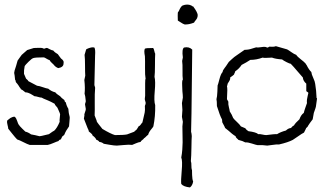

<svg xmlns="http://www.w3.org/2000/svg" viewBox="-20 -638 1441 840"><path d="M85 -315 94 -294Q95 -293 99 -289.5Q103 -286 104 -283Q111 -280 123 -273Q135 -266 142 -263Q152 -262 167.5 -256.5Q183 -251 191 -250Q205 -238 222 -234Q227 -227 243 -217Q248 -210 262 -200Q262 -193 268 -190Q271 -175 279 -162Q280 -143 285 -126V-121Q285 -114 283.5 -101.5Q282 -89 282 -85Q268 -66 262 -50Q261 -47 257 -44.5Q253 -42 252 -40L246 -28Q239 -27 236 -21Q229 -19 214 -12.5Q199 -6 189 -4H110Q100 -7 82.5 -16Q65 -25 55 -28Q47 -36 33.5 -53Q20 -70 16 -75Q16 -80 13 -91Q10 -102 11 -110Q12 -111 18 -116Q24 -121 26 -122Q28 -123 35 -126Q42 -129 46 -126Q51 -121 55 -109Q59 -97 61 -94Q66 -86 77.5 -75Q89 -64 91 -62Q102 -60 116 -50Q134 -47 153 -42Q162 -43 177 -47Q192 -51 194 -51Q196 -52 204 -58Q212 -64 217 -66Q230 -78 241 -105Q240 -111 241.5 -122Q243 -133 243 -138Q242 -143 238 -151.5Q234 -160 233 -163Q232 -167 226 -173Q220 -179 219 -184Q201 -194 191 -198Q166 -208 162 -211Q156 -211 146.5 -214Q137 -217 131 -217Q128 -219 122 -222.5Q116 -226 112.5 -228Q109 -230 103 -232Q97 -234 91 -234Q77 -246 71 -248Q71 -251 66 -256Q65 -257 63.5 -260Q62 -263 61 -264Q60 -266 56 -271Q52 -276 50 -278Q49 -279 48.5 -283.5Q48 -288 46 -289Q44 -311 42 -319Q44 -328 44 -330Q50 -347 57 -373Q59 -376 65.5 -385Q72 -394 75 -398L99 -419L128 -428Q134 -428 143.5 -428.5Q153 -429 160 -428.5Q167 -428 172 -425Q175 -425 179 -427Q183 -429 187 -428Q190 -427 198 -422.5Q206 -418 213 -417Q220 -408 233 -401Q235 -399 239.5 -392Q244 -385 247 -382L252 -378Q257 -373 258 -369.5Q259 -366 258 -360Q258 -344 235 -340Q223 -344 214 -356Q213 -357 206 -363.5Q199 -370 197 -375Q192 -376 184 -381Q176 -386 172 -387Q135 -387 126 -384Q119 -382 105 -368Q90 -353 88 -349Q84 -329 85 -315Z M536 -50 568 -62Q569 -66 573 -67Q577 -69 581.5 -77Q586 -85 587 -86Q592 -87 596.5 -94Q601 -101 603 -102Q604 -109 607.5 -121.5Q611 -134 613 -145.5Q615 -157 614 -170Q613 -174 615 -178Q617 -182 617 -185Q618 -188 616 -193.5Q614 -199 614 -201Q613 -204 614 -210.5Q615 -217 615 -219Q615 -222 615 -228.5Q615 -235 615 -240.5Q615 -246 615 -252Q615 -255 615 -273.5Q615 -292 617 -293Q614 -309 614.5 -340.5Q615 -372 614 -392Q609 -417 614 -425Q618 -428 650 -428Q653 -425 655 -415.5Q657 -406 659 -403Q658 -387 658 -352Q658 -317 656 -302Q661 -283 657 -239Q653 -195 659 -178Q660 -129 651 -85Q649 -81 643 -74Q637 -67 633.5 -61Q630 -55 628 -48Q624 -46 619 -40.5Q614 -35 610 -33Q609 -30 602.5 -25.5Q596 -21 595 -17Q586 -16 573.5 -10.5Q561 -5 558 -4Q545 -6 521.5 -3.5Q498 -1 491 -1Q480 -1 460 -4.5Q440 -8 434 -9Q426 -16 415 -17Q409 -25 402 -26Q397 -37 385 -45Q384 -51 376.5 -56.5Q369 -62 368 -64Q369 -67 363 -78Q348 -118 347 -119Q347 -122 348.5 -128Q350 -134 349 -138Q350 -142 352 -147.5Q354 -153 355 -157Q356 -161 354 -169.5Q352 -178 352 -181Q352 -184 354 -189.5Q356 -195 355 -198Q353 -221 350 -228Q353 -253 349 -288Q350 -291 351 -297.5Q352 -304 353 -307Q352 -319 352 -351Q352 -383 350 -398Q351 -400 353.5 -410Q356 -420 358 -423Q382 -434 393 -430Q398 -422 396 -395Q395 -374 394.5 -331.5Q394 -289 393 -267Q393 -264 395 -259Q397 -254 396 -250Q394 -231 394.5 -191Q395 -151 394 -133Q395 -129 399 -120Q403 -111 404 -105Q407 -100 428 -74Q465 -52 483 -47Q522 -47 536 -50Z M758 -548Q758 -551 757.5 -568.5Q757 -586 760 -586Q760 -587 761.5 -588.5Q763 -590 763 -591Q771 -610 779 -614Q800 -622 817 -614Q818 -614 820.5 -611.5Q823 -609 825 -610Q843 -586 845 -573Q845 -564 842 -558Q840 -554 835 -548Q830 -542 829 -539Q806 -530 788 -531Q781 -533 771.5 -539.5Q762 -546 758 -548ZM776 -187 780 -211Q780 -221 778 -239Q778 -241 777 -264Q776 -287 780 -290Q778 -302 778.5 -330Q779 -358 777 -370Q777 -374 778.5 -379Q780 -384 780 -387Q775 -423 785 -430Q807 -435 821 -421Q820 -365 819 -247.5Q818 -130 816 -61Q817 -59 817.5 -55.5Q818 -52 818.5 -48Q819 -44 819 -42Q818 -31 817.5 7.5Q817 46 815 67Q815 68 816 71Q817 74 817 76Q817 101 820 106Q820 109 820.5 128Q821 147 825 156Q822 174 811 182Q783 179 773 167Q771 153 775 109Q779 65 773 51Q776 36 777.5 17Q779 -2 779 -15Q779 -28 778.5 -51Q778 -74 778 -85Q778 -89 779 -95.5Q780 -102 780 -105L776 -127Q776 -132 777 -142Q778 -152 778 -157Q778 -163 777 -172.5Q776 -182 776 -187Z M1014 -395 1050 -420Q1059 -420 1067.5 -421.5Q1076 -423 1086 -426.5Q1096 -430 1101 -431Q1107 -429 1124.5 -432Q1142 -435 1148 -430Q1152 -429 1154.5 -431.5Q1157 -434 1160 -434Q1177 -432 1187 -436Q1196 -434 1236 -422Q1242 -419 1254.5 -410Q1267 -401 1276 -398Q1281 -390 1296 -378.5Q1311 -367 1317 -360Q1320 -354 1321 -354Q1332 -332 1342 -323Q1343 -313 1350.5 -297Q1358 -281 1359 -271Q1364 -241 1365 -209Q1367 -209 1367 -207L1362 -171Q1361 -167 1359.5 -162.5Q1358 -158 1356 -152.5Q1354 -147 1353 -144L1348 -116Q1334 -98 1328 -88Q1327 -84 1322.5 -80.5Q1318 -77 1318 -74L1310 -58Q1300 -53 1284 -41.5Q1268 -30 1261 -26Q1240 -15 1201 -6Q1191 -7 1172.5 -4Q1154 -1 1149 -1Q1143 -1 1129 -3H1107Q1100 -4 1082 -10Q1064 -16 1053 -15Q1043 -21 1023 -26Q1022 -28 1016.5 -32.5Q1011 -37 1011 -42Q1005 -45 995 -53Q990 -58 980 -66Q970 -74 965 -78Q964 -82 954 -100Q952 -102 952 -108Q952 -114 951 -116Q942 -132 929 -174Q929 -196 927 -204Q930 -214 931 -237Q932 -260 932 -264Q934 -268 940 -291.5Q946 -315 954 -323Q954 -330 963 -341Q966 -344 981 -367Q983 -369 994.5 -379.5Q1006 -390 1014 -395ZM1320 -241V-272Q1306 -284 1305 -299Q1300 -304 1281.5 -326Q1263 -348 1252 -359Q1248 -359 1234 -366Q1220 -373 1214 -378Q1185 -380 1170 -386Q1164 -386 1148.5 -385Q1133 -384 1129 -386Q1102 -376 1075 -376Q1057 -364 1037 -354Q1026 -337 1009 -326Q1009 -323 1006.5 -318.5Q1004 -314 1004 -312Q999 -307 987 -299Q988 -291 982.5 -282.5Q977 -274 976 -272L975 -267Q974 -262 973 -260Q976 -253 973 -206Q973 -202 976 -198.5Q979 -195 979 -192Q978 -182 981.5 -168.5Q985 -155 985 -151Q995 -136 1000 -122Q1004 -116 1016.5 -104.5Q1029 -93 1034 -85L1053 -77Q1058 -69 1067 -64Q1100 -60 1110 -51Q1117 -52 1127.5 -49.5Q1138 -47 1145 -47Q1182 -52 1192 -51Q1208 -61 1231 -67Q1241 -77 1253 -78Q1260 -87 1266 -89Q1272 -100 1290 -116Q1297 -136 1309 -144Q1311 -153 1316 -167Q1321 -181 1323 -187Q1322 -195 1323 -202.5Q1324 -210 1326 -218Q1328 -226 1329 -231Q1329 -233 1328 -233Q1327 -235 1323.5 -236.5Q1320 -238 1320 -241Z"/></svg>

Font: FuturaRenner Light
Style: Regular
Weight: 300
Designer: BSozoo
Foundry: BSozoo
Version: Version 1.001;PS 001.001;hotconv 1.0.70;makeotf.lib2.5.58329